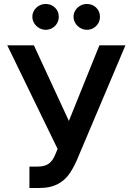

<svg xmlns="http://www.w3.org/2000/svg" viewBox="-20 -935 667 965"><path d="M127.9 -97.7H168.9Q207 -97.7 227.3 -114Q247.6 -130.4 259.8 -163.1L269.5 -186.5L16.6 -707H150.4L326.2 -327.1L479.5 -707H610.4L366.2 -129.9Q346.7 -85.9 325 -56.4Q303.2 -26.9 267.6 -8.5Q231.9 9.8 178.7 9.8H127.9ZM142.6 -850.6Q142.6 -868.2 151.9 -883.1Q161.1 -897.9 176.5 -906.5Q191.9 -915 210 -915Q237.8 -915 256.6 -896.5Q275.4 -877.9 275.4 -850.6Q275.4 -833 266.8 -818.1Q258.3 -803.2 243.2 -794.2Q228 -785.2 210 -785.2Q192.4 -785.2 176.8 -794.2Q161.1 -803.2 151.9 -818.4Q142.6 -833.5 142.6 -850.6ZM349.6 -850.6Q349.6 -868.2 358.9 -883.1Q368.2 -897.9 383.5 -906.5Q398.9 -915 417 -915Q444.8 -915 463.6 -896.5Q482.4 -877.9 482.4 -850.6Q482.4 -833 473.9 -818.1Q465.3 -803.2 450.2 -794.2Q435.1 -785.2 417 -785.2Q399.4 -785.2 383.8 -794.2Q368.2 -803.2 358.9 -818.4Q349.6 -833.5 349.6 -850.6Z"/></svg>

Font: Pretendard GOV SemiBold
Style: Regular
Weight: 600
Designer: Base glyphs from Inter by Rasmus Andersson; Hangeul glyphs from Noto Sans CJK(Source Han Sans) by Jang Soo-young and Kan
Foundry: Kil Hyung-jin
Version: Version 1.309